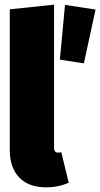

<svg xmlns="http://www.w3.org/2000/svg" viewBox="-20 -784 430 824"><path d="M22 -139V-744L212 -764V-149Q212 -129 229 -129Q235 -129 243 -131L275 0Q231 20 178 20Q103 20 62.5 -22.5Q22 -65 22 -139ZM340 -512 390 -743 259 -763 237 -528Z"/></svg>

Font: Fira Sans Extra Condensed Black
Style: Regular
Weight: 900
Width: 1
Designer: Carrois Corporate & Edenspiekermann AG
Foundry: Carrois Corporate GbR & Edenspiekermann AG
Version: Version 4.203